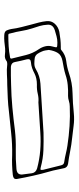

<svg xmlns="http://www.w3.org/2000/svg" viewBox="246 -785 368 900"><g transform="rotate(-90 430.0 -335.0)"><path d="M153 -462Q204 -461 254.5 -466.5Q305 -472 356 -477Q387 -481 418.5 -482.5Q450 -484 481 -485Q506 -485 530 -486.5Q554 -488 579 -485Q582 -485 586 -485.5Q590 -486 592 -487Q606 -498 622 -496Q638 -494 653 -495Q669 -497 684.5 -498.5Q700 -500 716 -499Q733 -498 737.5 -487.5Q742 -477 744 -466Q747 -442 753 -418.5Q759 -395 765 -372Q770 -354 774.5 -336.5Q779 -319 781 -300Q783 -278 768.5 -262Q754 -246 731 -241Q714 -238 696.5 -236Q679 -234 661 -234Q657 -234 652.5 -234Q648 -234 646 -232Q623 -212 594 -208.5Q565 -205 538 -196Q492 -180 444 -179Q396 -178 349 -173Q319 -170 290 -174Q261 -178 232 -181Q202 -184 172 -190Q142 -196 112 -200Q96 -203 92 -217Q88 -234 84.5 -252Q81 -270 76 -287Q65 -325 56.5 -363Q48 -401 41 -440Q40 -451 46 -454.5Q52 -458 60 -459Q107 -464 153 -462ZM680 -250Q696 -250 710 -254Q724 -258 738 -262Q767 -271 764 -298Q763 -316 758 -333.5Q753 -351 747 -368Q739 -393 735 -418Q731 -443 724 -468Q723 -473 722 -476.5Q721 -480 715 -480Q690 -480 664 -478.5Q638 -477 612 -472Q603 -471 606 -462Q614 -430 622 -397.5Q630 -365 650 -336Q659 -323 663 -306.5Q667 -290 662 -273Q657 -256 659 -253Q661 -250 680 -250ZM400 -339Q420 -337 440.5 -342Q461 -347 483 -346Q513 -346 535 -357Q548 -364 561 -368.5Q574 -373 588 -374Q606 -375 602 -393Q598 -407 595 -421.5Q592 -436 589 -450Q586 -466 567 -468Q546 -468 525 -468Q504 -468 484 -467Q430 -466 376 -461Q322 -456 269 -449Q224 -444 179 -445Q134 -446 89 -442Q60 -440 62 -415Q63 -404 65 -392Q67 -380 68 -369Q71 -351 91 -345Q132 -334 174 -330.5Q216 -327 259 -330Q294 -332 328.5 -334.5Q363 -337 400 -339ZM646 -290Q645 -298 643.5 -307Q642 -316 638 -324Q634 -334 627.5 -343.5Q621 -353 609 -356Q596 -358 582 -358Q568 -358 556 -351Q524 -332 488.5 -329.5Q453 -327 418 -325Q378 -323 338.5 -320Q299 -317 258 -315Q217 -314 176.5 -315.5Q136 -317 96 -328Q85 -331 84 -327.5Q83 -324 84 -317Q89 -296 94.5 -275Q100 -254 105 -233Q108 -219 121 -218Q141 -215 159.5 -210.5Q178 -206 197 -203Q243 -196 289 -193Q335 -190 381 -192Q394 -192 406.5 -196Q419 -200 430 -200Q456 -199 481.5 -201.5Q507 -204 530 -212Q546 -217 562 -220Q578 -223 594 -226Q621 -231 631.5 -247.5Q642 -264 646 -290Z"/></g></svg>

Font: Rock 3D
Style: Regular
Weight: 400
Version: Version 1.000